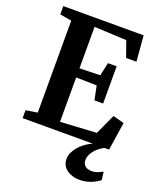

<svg xmlns="http://www.w3.org/2000/svg" viewBox="-174 -850 996 1197"><g transform="rotate(20 323.5 -251.0)"><path d="M624.5 141 631 195Q607 214 572.5 227.2Q538 240.5 500.5 240.5Q469.5 240.5 441.8 230Q414 219.5 396.8 198.2Q379.5 177 379.5 146Q379.5 106 412.2 65.8Q445 25.5 500 0H35.5V-52.5L112.5 -64.5V-674.5L35 -688V-743H568L582 -573H513.5L476.5 -678L262.5 -688V-413L399 -416.5L418.5 -504H476V-257H418.5L399.5 -349.5L262.5 -352.5V-58L502 -72L563.5 -206L637.5 -186.5L609 0H578.5Q537 21.5 514.8 52.2Q492.5 83 492.5 111Q492.5 136 508.2 149.8Q524 163.5 552.5 163.5Q571.5 163.5 586 158.2Q600.5 153 624.5 141Z"/></g></svg>

Font: Merriweather Text
Style: Bold
Weight: 700
Designer: Eben Sorkin
Foundry: Eben Sorkin
Version: Version 2.100